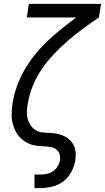

<svg xmlns="http://www.w3.org/2000/svg" viewBox="-20 -755 541 990"><path d="M158 215V145H188Q204 145 221 141.5Q238 138 252.5 128.5Q267 119 276.5 104Q286 89 289 73Q292 55 287 39.5Q282 24 269 14.5Q256 5 239.5 2.5Q223 0 206 -0.5Q189 -1 172.5 -3Q156 -5 140.5 -10Q125 -15 111.5 -23.5Q98 -32 86.5 -43Q75 -54 66.5 -67.5Q58 -81 52.5 -96Q47 -111 43.5 -127Q40 -143 40 -160Q40 -177 41.5 -194Q43 -211 45 -228L46 -229Q57 -295 87 -358Q117 -421 162 -475.5Q207 -530 261.5 -576.5Q316 -623 373 -665H118L129 -735H501L490 -665Q448 -637 407.5 -607Q367 -577 329 -544Q291 -511 256.5 -474.5Q222 -438 194 -396.5Q166 -355 148 -309.5Q130 -264 123 -218Q119 -198 118.5 -178.5Q118 -159 123 -141Q128 -123 138.5 -108Q149 -93 164.5 -83.5Q180 -74 199.5 -72Q219 -70 238.5 -69.5Q258 -69 276.5 -65Q295 -61 311.5 -53Q328 -45 341 -32Q354 -19 361.5 -2.5Q369 14 370 33.5Q371 53 368 72Q363 103 347.5 132Q332 161 306 180.5Q280 200 248.5 207.5Q217 215 187 215Z"/></svg>

Font: Iosevka Term Curly Oblique
Style: Regular
Weight: 400
Italic angle: -9°
Designer: Belleve Invis
Foundry: Belleve Invis
Version: Version 32.3.0